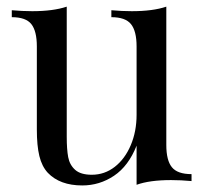

<svg xmlns="http://www.w3.org/2000/svg" viewBox="-20 -546 621 580"><path d="M558.6 -20V1Q527.3 -2 496.6 -2Q432.1 -2 392.6 12.2V-106Q368.2 -44.4 324.5 -15.1Q280.8 14.2 228.5 14.2Q161.1 14.2 124.5 -23.9Q106.4 -43.5 98.9 -74.7Q91.3 -106 91.3 -154.8V-405.8Q91.3 -452.1 74.7 -473.1Q58.1 -494.1 15.6 -494.1V-515.1Q46.9 -512.2 77.6 -512.2Q140.6 -512.2 181.6 -525.9V-132.8Q181.6 -94.7 186 -71.3Q190.4 -47.9 207 -33Q223.6 -18.1 257.3 -18.1Q295.9 -18.1 326.7 -42Q357.4 -65.9 375 -107.4Q392.6 -148.9 392.6 -199.2V-405.8Q392.6 -452.1 375.7 -473.1Q358.9 -494.1 316.4 -494.1V-515.1Q347.7 -512.2 378.4 -512.2Q441.9 -512.2 482.4 -525.9V-107.9Q482.4 -61.5 499.3 -40.8Q516.1 -20 558.6 -20Z"/></svg>

Font: TypoPRO Playfair Display
Style: Regular
Weight: 400
Designer: Claus Eggers Sørensen
Foundry: Claus Eggers Sørensen
Version: Version 1.004;PS 001.004;hotconv 1.0.70;makeotf.lib2.5.58329